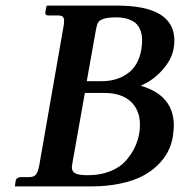

<svg xmlns="http://www.w3.org/2000/svg" viewBox="-20 -666 661 686"><path d="M323.2 -562 290 -376H344.2Q398.4 -376 436.8 -404.1Q475.1 -432.1 484.9 -488.8Q487.8 -506.8 487.8 -521Q487.8 -545.9 479.5 -563.2Q471.2 -580.6 457 -588.9Q442.9 -597.2 428.5 -600.6Q414.1 -604 397 -604Q366.7 -604 351.3 -599.1Q335.9 -594.2 331.1 -586.4Q326.2 -578.6 323.2 -562ZM283.2 -334 238.8 -84Q236.8 -72.3 236.8 -67.9Q236.8 -53.2 249 -46.6Q261.2 -40 293.9 -40Q338.9 -40 374 -54.2Q409.2 -68.4 429.4 -91.6Q449.7 -114.7 460.9 -138.2Q472.2 -161.6 477.1 -187Q480 -204.1 480 -220.2Q480 -272.5 447 -303.2Q414.1 -334 351.1 -334ZM36.1 -21Q39.6 -33.2 56.2 -33.2H84Q100.6 -33.2 107.9 -41.7Q115.2 -50.3 120.1 -74.2L207 -571.8Q209 -580.1 209 -591.8Q209 -602.5 203.9 -606.7Q198.7 -610.8 186 -610.8H153.8Q146 -610.8 143.6 -613.8Q141.1 -616.7 142.1 -622.1L146 -644L148.9 -646H397.9Q603 -646 603 -521Q603 -505.9 600.1 -491.2Q593.3 -453.1 560.3 -416Q527.3 -378.9 484.9 -360.8V-358.9Q601.1 -324.7 601.1 -216.8Q601.1 -204.1 597.2 -175.8Q592.3 -148.4 579.8 -124Q567.4 -99.6 543.9 -76.4Q520.5 -53.2 488.5 -36.6Q456.5 -20 409.4 -10Q362.3 0 305.2 0H34.2L33.2 -1Z"/></svg>

Font: Linux Libertine
Style: Bold Italic
Weight: 700
Italic angle: -11.5°
Designer: Philipp H. Poll
Foundry: Philipp H. Poll
Version: Version 4.0.5